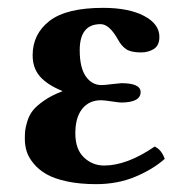

<svg xmlns="http://www.w3.org/2000/svg" viewBox="-20 -464 483 494"><path d="M43.9 -106Q43.9 -119.1 44.7 -127.4Q45.4 -135.7 50.3 -151.9Q55.2 -168 64.5 -179.7Q73.7 -191.4 93.3 -205.1Q112.8 -218.8 140.1 -229V-230Q101.1 -246.1 82.5 -267.6Q64 -289.1 64 -321.8Q64 -376.5 107.4 -410.2Q150.9 -443.8 245.1 -443.8Q311 -443.8 350.6 -423.1Q390.1 -402.3 390.1 -369.1Q390.1 -347.2 376 -338.1Q361.8 -329.1 342.8 -329.1Q316.9 -329.1 304.4 -337.6Q292 -346.2 283.2 -362.8Q261.2 -401.9 238.8 -401.9Q185.1 -401.9 185.1 -335Q185.1 -290 200.7 -267.6Q216.3 -245.1 241.2 -245.1Q248.5 -245.1 268.6 -247.6Q288.6 -250 292 -250Q341.8 -250 341.8 -227.1Q341.8 -200.2 291 -200.2Q287.1 -200.2 267.3 -203.1Q247.6 -206.1 240.2 -206.1Q209 -206.1 191.4 -183.8Q173.8 -161.6 173.8 -121.1Q173.8 -80.1 195.8 -59.1Q217.8 -38.1 248 -38.1Q306.6 -38.1 377.9 -86.9Q395.5 -79.1 403.8 -55.2Q373.5 -28.3 328.1 -9.3Q282.7 9.8 227.1 9.8Q185.1 9.8 152.1 2.7Q119.1 -4.4 99.4 -15.9Q79.6 -27.3 66.7 -43Q53.7 -58.6 48.8 -74Q43.9 -89.4 43.9 -106Z"/></svg>

Font: Common Serif
Style: Bold
Weight: 700
Designer: Philipp H. Poll, Khaled Hosny
Foundry: Stefan Peev, Context Ltd.
Version: Version 1.026